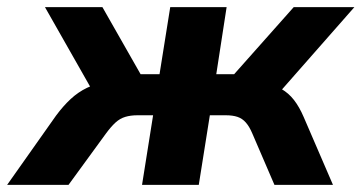

<svg xmlns="http://www.w3.org/2000/svg" viewBox="-62 -518 1013 538"><path d="M-42 0 95 -194Q115 -221 136 -240.5Q157 -260 182 -272Q207 -284 235 -287L210 -241L64 -498H225L332 -310H385L415 -498H573L544 -310H594L761 -498H931L705 -241L676 -284Q705 -281 726 -269Q747 -257 762 -237.5Q777 -218 789 -190L871 0H707L645 -144Q637 -163 627 -174.5Q617 -186 603.5 -190.5Q590 -195 571 -195H526L495 0H336L367 -195H323Q304 -195 289 -190.5Q274 -186 261.5 -174.5Q249 -163 235 -144L130 0Z"/></svg>

Font: Nunito Sans 9pt ExtraBold
Style: Italic
Weight: 800
Italic angle: -9°
Version: Version 3.101;gftools[0.9.27]